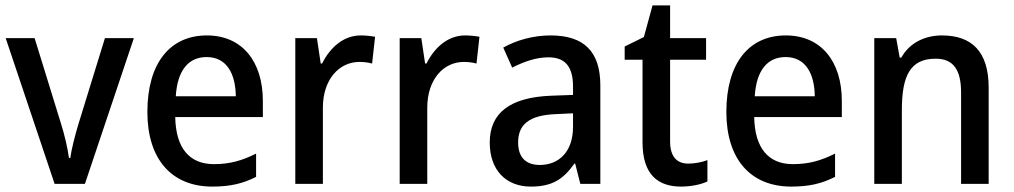

<svg xmlns="http://www.w3.org/2000/svg" viewBox="-20 -680 3748 710"><path d="M182 0H294L475 -539H368L270 -221C257 -178 244 -127 240 -96H235C230 -133 218 -185 204 -228L108 -539H1Z M745 -549C609 -549 525 -447 525 -266C525 -92 614 10 765 10C831 10 878 -1 927 -26V-112C875 -86 830 -73 771 -73C680 -73 630 -133 628 -247H952V-307C952 -452 876 -549 745 -549ZM744 -469C818 -469 851 -408 852 -324H630C636 -420 677 -469 744 -469Z M1314 -549C1249 -549 1200 -503 1171 -445H1166L1152 -539H1072V0H1174V-282C1174 -386 1234 -451 1309 -451C1324 -451 1343 -449 1356 -445L1367 -544C1351 -547 1331 -549 1314 -549Z M1700 -549C1635 -549 1586 -503 1557 -445H1552L1538 -539H1458V0H1560V-282C1560 -386 1620 -451 1695 -451C1710 -451 1729 -449 1742 -445L1753 -544C1737 -547 1717 -549 1700 -549Z M2016 -549C1951 -549 1889 -531 1841 -504L1874 -430C1918 -452 1962 -468 2008 -468C2067 -468 2099 -437 2099 -360V-329L2017 -326C1867 -320 1791 -263 1791 -153C1791 -51 1851 10 1943 10C2022 10 2063 -17 2104 -75H2107L2126 0H2200V-364C2200 -489 2140 -549 2016 -549ZM2036 -258 2099 -261V-211C2099 -119 2047 -70 1976 -70C1928 -70 1896 -95 1896 -153C1896 -217 1933 -254 2036 -258Z M2525 -75C2482 -75 2458 -102 2458 -157V-459H2591V-539H2458V-660H2393L2361 -543L2290 -508V-459H2356V-154C2356 -32 2415 10 2499 10C2536 10 2573 2 2596 -9V-88C2576 -80 2549 -75 2525 -75Z M2886 -549C2750 -549 2666 -447 2666 -266C2666 -92 2755 10 2906 10C2972 10 3019 -1 3068 -26V-112C3016 -86 2971 -73 2912 -73C2821 -73 2771 -133 2769 -247H3093V-307C3093 -452 3017 -549 2886 -549ZM2885 -469C2959 -469 2992 -408 2993 -324H2771C2777 -420 2818 -469 2885 -469Z M3463 -549C3402 -549 3344 -523 3313 -467H3307L3294 -539H3213V0H3315V-273C3315 -400 3346 -463 3440 -463C3506 -463 3534 -421 3534 -338V0H3636V-356C3636 -489 3574 -549 3463 -549Z"/></svg>

Font: Noto Sans Gujarati SemiCondensed Medium
Style: Regular
Weight: 500
Width: 4
Designer: Jelle Bosma - Monotype Design Team, Universal Thirst
Foundry: Monotype Imaging Inc.
Version: Version 2.106